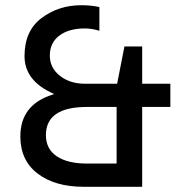

<svg xmlns="http://www.w3.org/2000/svg" viewBox="-20 -716 702 736"><path d="M291 -696Q330 -696 361 -689V-598Q332 -607 305 -607Q244 -607 207.5 -579.5Q171 -552 171 -503Q171 -456 209.5 -425.5Q248 -395 306 -395H429L457 -538H525V-395H633V-306H525V0H300Q191 0 124.5 -50.5Q58 -101 58 -193Q58 -316 184 -354L187 -356Q74 -405 74 -501Q74 -598 139.5 -647Q205 -696 291 -696ZM313 -306Q156 -306 156 -198Q156 -145 197.5 -117Q239 -89 314 -89H427V-306Z"/></svg>

Font: Chivo
Style: Regular
Weight: 400
Designer: Hector Gatti
Foundry: Omnibus-Type
Version: Version 1.007;PS 001.007;hotconv 1.0.88;makeotf.lib2.5.64775